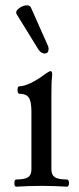

<svg xmlns="http://www.w3.org/2000/svg" viewBox="-20 -698 296 721"><path d="M41 3Q34 3 34 -10.5Q34 -24 41 -24Q73 -24 85.5 -32.5Q98 -41 98 -62V-279Q98 -317 88 -331.5Q78 -346 53 -346Q48 -346 46.5 -353Q45 -360 46.5 -367Q48 -374 53 -374Q70 -374 96 -386.5Q122 -399 148 -419Q165 -431 170 -431Q176 -431 176 -417Q174 -399 173.5 -380Q173 -361 173 -342V-62Q173 -41 186 -32.5Q199 -24 231 -24Q239 -24 239 -10.5Q239 3 231 3Q183 0 136 0Q89 0 41 3ZM147 -497Q142 -497 136 -500.5Q130 -504 125 -511L43 -644Q36 -655 51 -666.5Q66 -678 81 -678Q92 -678 96 -670L160 -526Q164 -517 161.5 -507Q159 -497 147 -497Z"/></svg>

Font: Junicode
Style: Regular
Weight: 400
Designer: Peter S. Baker
Version: Version 2.100; ttfautohint (v1.8.4)